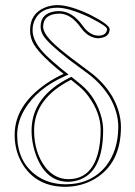

<svg xmlns="http://www.w3.org/2000/svg" viewBox="-20 -718 526 748"><path d="M256.8 -407.2Q113.8 -335 112.8 -210.9Q112.8 -123 157.7 -65.4Q193.8 -20.5 246.1 -20Q335 -20 361.8 -121.6Q372.1 -160.6 372.1 -211.9Q372.1 -276.9 325.7 -341.3Q308.6 -364.7 289.1 -380.9ZM228 -430.2 212.9 -441.9Q124.5 -514.2 106 -556.6Q97.2 -577.6 97.2 -600.1Q97.2 -664.6 154.8 -688.5Q177.7 -697.8 204.1 -698.2Q252 -697.8 330.1 -661.1Q405.8 -622.6 407.2 -605Q407.2 -574.7 370.6 -569.8Q366.2 -569.3 362.8 -568.8Q322.8 -570.3 293 -612.8Q256.3 -664.1 211.9 -665Q148.9 -664.1 147.9 -613.8Q147.9 -582.5 209 -530.8Q228 -514.6 255.9 -493.2L327.1 -439.9Q383.3 -398.9 417 -342.8Q450.7 -283.2 451.2 -224.1Q451.2 -82.5 350.1 -21.5Q297.9 9.3 234.9 9.8Q125.5 9.8 70.8 -73.7Q37.1 -126 37.1 -192.9Q37.1 -307.1 160.2 -392.1Q192.9 -414.6 228 -430.2ZM252.4 -416 258.3 -418.9 295.4 -388.7Q355 -339.4 376 -257.8Q381.8 -232.9 381.8 -211.9Q381.8 -45.4 283.2 -15.6Q265.1 -10.3 246.1 -9.8Q162.1 -9.8 123 -106.4Q103 -156.7 103 -210.9Q104 -342.3 252.4 -416ZM247.1 -427.7 231.9 -420.9Q124.5 -373 75.7 -291.5Q47.4 -243.7 46.9 -192.9Q46.9 -92.3 116.7 -38.1Q166 -0.5 234.9 0Q334.5 0 392.6 -70.8Q440.4 -130.9 440.9 -224.1Q440.4 -281.7 408.2 -337.9Q374.5 -393.1 321.3 -432.1L250 -484.9Q165 -550.8 147.5 -581.1Q138.2 -598.1 138.2 -613.8Q138.2 -664.6 191.4 -673.3Q201.7 -674.8 211.9 -674.8Q262.2 -673.3 301.3 -618.7Q329.1 -579.6 362.8 -579.1Q390.6 -579.1 396 -598.6Q396.5 -602.1 397 -605Q397 -615.7 329.6 -649.9Q327.1 -651.4 325.7 -651.9Q249 -687.5 204.1 -688Q138.2 -688 115.2 -639.6Q106.9 -621.6 106.9 -600.1Q106.9 -553.2 162.1 -500Q184.6 -478.5 219.2 -449.7Z"/></svg>

Font: Linux Biolinum Outline O
Style: Bold
Weight: 700
Designer: Philipp H. Poll
Foundry: Philipp H. Poll
Version: Version 0.9.2